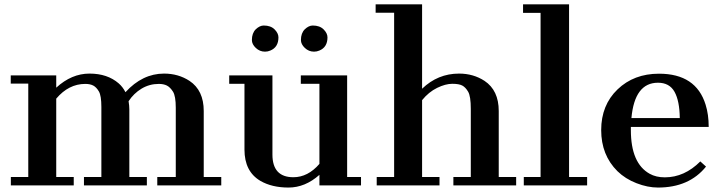

<svg xmlns="http://www.w3.org/2000/svg" viewBox="-20 -842 3286 872"><path d="M367.2 -460.9Q292 -460.9 235.4 -394V-38.1H314.9V0H29.3V-38.1H108.4V-462.4H28.8V-499.5H235.4V-443.8Q305.2 -507.8 386.5 -507.8Q467.8 -507.8 519 -463.4Q537.6 -447.3 549.8 -423.3Q627 -507.8 725.1 -507.8Q790 -507.8 840.8 -474.6Q905.3 -431.6 905.3 -337.9V-38.1H984.9V0H694.3V-38.1H778.3V-352.5Q778.3 -405.8 765.6 -425.8Q752.9 -445.8 738 -453.4Q723.1 -460.9 701.2 -460.9Q658.7 -460.9 623 -439.5Q587.4 -418 564 -382.3Q567.4 -361.8 567.4 -344.7V-38.1H647V0H361.3V-38.1H440.4V-356Q440.4 -407.2 429.2 -426.5Q418 -445.8 403.6 -453.4Q389.2 -460.9 367.2 -460.9Z M1430.7 -47.9Q1365.7 9.8 1290.3 9.8Q1214.8 9.8 1162.6 -20.5Q1090.3 -63 1090.3 -162.6V-461.4H1021V-499.5H1217.3V-140.1Q1217.3 -37.1 1312.5 -37.1Q1378.4 -37.1 1430.7 -97.7V-461.4H1346.2V-499.5H1556.6V-38.1H1619.6V0H1430.7ZM1467.3 -672.4Q1467.3 -627.4 1430.2 -612.3Q1418.9 -607.4 1406.2 -607.4Q1382.3 -607.4 1364.5 -624.3Q1346.7 -641.1 1346.7 -660.2Q1346.7 -691.4 1364.3 -709Q1382.3 -726.1 1400.4 -726.1Q1432.1 -726.1 1449.7 -708.5Q1467.3 -690.9 1467.3 -672.4ZM1244.6 -672.4Q1244.6 -627.4 1207.5 -612.3Q1196.3 -607.4 1183.6 -607.4Q1159.7 -607.4 1141.8 -624.3Q1124 -641.1 1124 -660.2Q1124 -691.4 1141.6 -709Q1159.7 -726.1 1177.7 -726.1Q1209.5 -726.1 1227.1 -708.5Q1244.6 -690.9 1244.6 -672.4Z M1690.9 -38.1H1770V-784.2H1686V-822.3H1897V-439Q1968.3 -507.8 2064.9 -507.8Q2129.9 -507.8 2180.7 -474.6Q2245.1 -431.6 2245.1 -337.9V-38.1H2324.2V0H2039.1V-38.1H2118.2V-347.7Q2118.2 -404.8 2106.2 -425.3Q2094.2 -445.8 2079.3 -453.6Q2064.5 -461.4 2033.9 -461.4Q2003.4 -461.4 1965.3 -442.9Q1927.2 -424.3 1897 -387.2V-38.1H1976.1V0H1690.9Z M2358.9 -38.1H2435.1V-783.7H2355.5V-822.3H2564.5V-38.1H2646.5V0H2358.9Z M3186.5 -85.4Q3109.9 9.8 2968.3 9.8Q2921.4 9.8 2870.6 -10Q2819.8 -29.8 2784.2 -64.5Q2710.4 -137.7 2710.4 -251.2Q2710.4 -364.7 2784.7 -436Q2858.9 -507.3 2973.1 -507.3Q3141.1 -507.3 3184.6 -366.7Q3198.7 -321.8 3198.7 -265.6H2845.2V-251Q2845.2 -100.1 2930.7 -52.7Q2959.5 -36.6 2999.5 -36.6Q3088.4 -36.6 3160.6 -108.9ZM3067.4 -305.7Q3066.4 -383.8 3043.5 -425Q3020.5 -466.3 2968.3 -466.3Q2862.3 -466.3 2847.7 -305.7Z"/></svg>

Font: Cantata One
Style: Regular
Weight: 400
Designer: Joana Maria Correia da Silva
Foundry: Joana Maria Correia da Silva
Version: Version 1.002